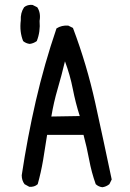

<svg xmlns="http://www.w3.org/2000/svg" viewBox="-20 -788 540 798"><path d="M405.3 -9.8Q389.6 -11.7 377.9 -22.5Q360.4 -71.3 350.6 -124Q340.8 -176.8 327.1 -227.5H175.8Q168 -174.8 159.2 -123Q150.4 -71.3 136.7 -22.5Q123 -9.8 101.6 -11.7L82 -22.5Q70.3 -38.1 70.3 -59.6Q93.8 -215.8 128.9 -368.7Q164.1 -521.5 214.8 -669.9Q236.3 -683.6 263.7 -681.6L283.2 -671.9Q340.8 -519.5 376 -359.9Q411.1 -200.2 444.3 -42L434.6 -22.5Q420.9 -11.7 405.3 -9.8ZM311.5 -305.7Q293.9 -360.4 282.7 -418Q271.5 -475.6 250 -533.2Q236.3 -475.6 219.7 -418.9Q203.1 -362.3 193.4 -303.7ZM103.5 -605.5Q87.9 -607.4 76.2 -617.2Q60.5 -656.2 66.4 -703.1Q64.5 -734.4 80.1 -757.8Q93.8 -769.5 115.2 -767.6L134.8 -757.8Q150.4 -734.4 144.5 -701.2Q148.4 -656.2 132.8 -617.2Q119.1 -607.4 103.5 -605.5Z"/></svg>

Font: NaikaiFont
Style: Regular
Weight: 400
Version: Version 1.67